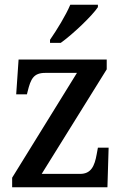

<svg xmlns="http://www.w3.org/2000/svg" viewBox="-20 -786 519 806"><path d="M190 -619V-606H235C288 -644 368 -721 391 -756V-766H275C256 -721 219 -661 190 -619ZM31 0H431L436 -166H391L386 -139C377 -88 362 -56 316 -56H155L428 -495V-536H58L48 -390H93L96 -402C109 -455 121 -480 170 -480H303L31 -40Z"/></svg>

Font: Noto Serif Myanmar SemiCondensed Medium
Style: Regular
Weight: 500
Width: 4
Designer: Ben Mitchell and the Monotype Design Team
Foundry: Monotype Imaging Inc.
Version: Version 2.106